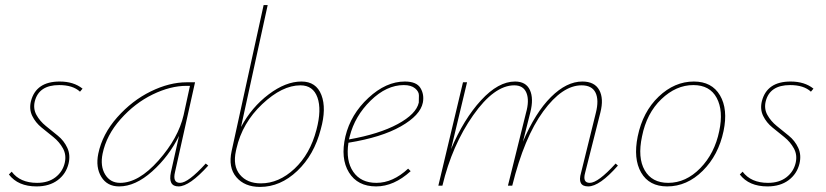

<svg xmlns="http://www.w3.org/2000/svg" viewBox="-20 -731 3251 756"><path d="M124 3Q51 3 15 -44L26 -55Q59 -11 126 -11Q170 -11 198.5 -33Q227 -55 235 -90Q242 -121 228 -146.5Q214 -172 190.5 -191Q167 -210 143.5 -229Q120 -248 107 -274.5Q94 -301 102 -333Q122 -410 215 -410Q270 -410 305 -382L295 -370Q267 -396 213 -396Q133 -396 117 -332Q110 -303 123.5 -278.5Q137 -254 160.5 -235Q184 -216 208 -196.5Q232 -177 245 -149Q258 -121 250 -87Q240 -46 207 -21.5Q174 3 124 3Z M790 -87 800 -79Q726 3 683 3Q641 3 653 -53L685 -196Q645 -115 579 -56Q513 3 449 3Q402 3 379 -34.5Q356 -72 367 -126Q383 -203 441.5 -269Q500 -335 573.5 -371Q647 -407 715 -407H748L669 -53Q659 -11 689 -11Q721 -11 790 -87ZM453 -11Q526 -11 604 -99Q682 -187 703 -278L728 -393H714Q651 -393 581 -359Q511 -325 455 -262Q399 -199 384 -126Q374 -77 394 -44Q414 -11 453 -11Z M1167 -410Q1225 -410 1245.5 -357Q1266 -304 1243 -222Q1217 -121 1150.5 -58Q1084 5 1004 5Q943 5 910.5 -33.5Q878 -72 892 -136L1018 -711H1034L929 -231Q971 -309 1038 -359.5Q1105 -410 1167 -410ZM1226 -220Q1247 -299 1230 -347Q1213 -395 1163 -395Q1091 -395 1012.5 -321Q934 -247 911 -146L909 -137Q896 -78 924.5 -43.5Q953 -9 1007 -9Q1078 -9 1139.5 -66.5Q1201 -124 1226 -220Z M1574 -410Q1620 -410 1635.5 -384.5Q1651 -359 1645 -327Q1635 -277 1558.5 -233.5Q1482 -190 1352 -169Q1341 -98 1371 -54.5Q1401 -11 1462 -11Q1527 -11 1587 -67L1597 -57Q1531 3 1461 3Q1388 3 1354 -52Q1320 -107 1340 -194Q1361 -281 1430.5 -345.5Q1500 -410 1574 -410ZM1629 -327Q1629 -339 1629.5 -354.5Q1630 -370 1614.5 -383Q1599 -396 1570 -396Q1502 -396 1439.5 -335Q1377 -274 1357 -194L1354 -182Q1473 -203 1546 -242.5Q1619 -282 1629 -327Z M2404 -87 2413 -79Q2341 3 2296 3Q2252 3 2268 -51L2326 -286Q2339 -337 2325 -366Q2311 -395 2270 -395Q2194 -395 2119 -292.5Q2044 -190 1997 0H1980L2051 -286Q2065 -335 2053 -365Q2041 -395 2005 -395Q1926 -395 1843 -277Q1760 -159 1722 0H1706L1803 -407H1819L1756 -144Q1806 -262 1874 -336Q1942 -410 2008 -410Q2051 -410 2066.5 -376.5Q2082 -343 2068 -288L2039 -173Q2088 -288 2149.5 -349Q2211 -410 2273 -410Q2321 -410 2339.5 -376.5Q2358 -343 2344 -288L2284 -51Q2273 -11 2302 -11Q2335 -11 2404 -87Z M2607 3Q2536 3 2504.5 -51.5Q2473 -106 2491 -194Q2511 -291 2573.5 -350.5Q2636 -410 2712 -410Q2783 -410 2815 -355.5Q2847 -301 2829 -215Q2809 -120 2747 -58.5Q2685 3 2607 3ZM2611 -11Q2681 -11 2737.5 -69Q2794 -127 2812 -215Q2829 -295 2802 -345.5Q2775 -396 2710 -396Q2642 -396 2584 -340.5Q2526 -285 2508 -194Q2490 -110 2518.5 -60.5Q2547 -11 2611 -11Z M3002 3Q2929 3 2893 -44L2904 -55Q2937 -11 3004 -11Q3048 -11 3076.5 -33Q3105 -55 3113 -90Q3120 -121 3106 -146.5Q3092 -172 3068.5 -191Q3045 -210 3021.5 -229Q2998 -248 2985 -274.5Q2972 -301 2980 -333Q3000 -410 3093 -410Q3148 -410 3183 -382L3173 -370Q3145 -396 3091 -396Q3011 -396 2995 -332Q2988 -303 3001.5 -278.5Q3015 -254 3038.5 -235Q3062 -216 3086 -196.5Q3110 -177 3123 -149Q3136 -121 3128 -87Q3118 -46 3085 -21.5Q3052 3 3002 3Z"/></svg>

Font: EauTestInfant Thin
Style: Italic
Weight: 250
Italic angle: -12°
Designer: Christian Thalmann (Catharsis Fonts)
Version: Version 0.001;PS 000.001;hotconv 1.0.88;makeotf.lib2.5.64775